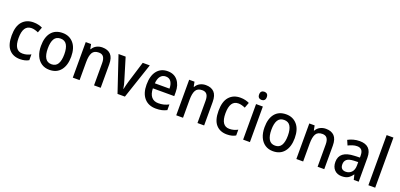

<svg xmlns="http://www.w3.org/2000/svg" viewBox="15 -1742 5700 2735"><g transform="rotate(20 2865.5 -375.0)"><path d="M273 10Q168 10 108 -57.5Q48 -125 48 -267Q48 -409 110.5 -479Q173 -549 279 -549Q320 -549 355 -540.5Q390 -532 415 -519L384 -436Q360 -447 333 -454.5Q306 -462 281 -462Q153 -462 153 -267Q153 -77 279 -77Q316 -77 346.5 -86Q377 -95 405 -110V-22Q352 10 273 10Z M949 -271Q949 -141 889 -65.5Q829 10 718 10Q649 10 598 -24Q547 -58 519 -121Q491 -184 491 -271Q491 -403 550.5 -476Q610 -549 721 -549Q823 -549 886 -477Q949 -405 949 -271ZM595 -270Q595 -177 625 -126Q655 -75 720 -75Q785 -75 815 -125.5Q845 -176 845 -271Q845 -364 815 -414Q785 -464 720 -464Q654 -464 624.5 -414Q595 -364 595 -270Z M1323 -549Q1406 -549 1450.5 -502.5Q1495 -456 1495 -356V0H1394V-338Q1394 -400 1371.5 -431.5Q1349 -463 1300 -463Q1229 -463 1202 -415.5Q1175 -368 1175 -273V0H1072V-539H1153L1167 -467H1173Q1196 -508 1236 -528.5Q1276 -549 1323 -549Z M1750 0 1569 -539H1677L1772 -226Q1782 -196 1791 -160Q1800 -124 1803 -97H1807Q1811 -120 1820 -154.5Q1829 -189 1838 -220L1936 -539H2043L1862 0Z M2313 -549Q2411 -549 2465.5 -482.5Q2520 -416 2520 -307V-247H2196Q2198 -162 2235 -118Q2272 -74 2340 -74Q2384 -74 2420.5 -83Q2457 -92 2496 -112V-26Q2459 -7 2421 1.5Q2383 10 2333 10Q2220 10 2156.5 -62.5Q2093 -135 2093 -266Q2093 -402 2152 -475.5Q2211 -549 2313 -549ZM2313 -469Q2263 -469 2233 -432Q2203 -395 2198 -324H2420Q2420 -387 2394 -428Q2368 -469 2313 -469Z M2891 -549Q2974 -549 3018.5 -502.5Q3063 -456 3063 -356V0H2962V-338Q2962 -400 2939.5 -431.5Q2917 -463 2868 -463Q2797 -463 2770 -415.5Q2743 -368 2743 -273V0H2640V-539H2721L2735 -467H2741Q2764 -508 2804 -528.5Q2844 -549 2891 -549Z M3409 10Q3304 10 3244 -57.5Q3184 -125 3184 -267Q3184 -409 3246.5 -479Q3309 -549 3415 -549Q3456 -549 3491 -540.5Q3526 -532 3551 -519L3520 -436Q3496 -447 3469 -454.5Q3442 -462 3417 -462Q3289 -462 3289 -267Q3289 -77 3415 -77Q3452 -77 3482.5 -86Q3513 -95 3541 -110V-22Q3488 10 3409 10Z M3706 -745Q3732 -745 3748 -730Q3764 -715 3764 -683Q3764 -651 3747.5 -636Q3731 -621 3706 -621Q3681 -621 3664.5 -636Q3648 -651 3648 -683Q3648 -715 3664 -730Q3680 -745 3706 -745ZM3757 -539V0H3654V-539Z M4338 -271Q4338 -141 4278 -65.5Q4218 10 4107 10Q4038 10 3987 -24Q3936 -58 3908 -121Q3880 -184 3880 -271Q3880 -403 3939.5 -476Q3999 -549 4110 -549Q4212 -549 4275 -477Q4338 -405 4338 -271ZM3984 -270Q3984 -177 4014 -126Q4044 -75 4109 -75Q4174 -75 4204 -125.5Q4234 -176 4234 -271Q4234 -364 4204 -414Q4174 -464 4109 -464Q4043 -464 4013.5 -414Q3984 -364 3984 -270Z M4712 -549Q4795 -549 4839.5 -502.5Q4884 -456 4884 -356V0H4783V-338Q4783 -400 4760.5 -431.5Q4738 -463 4689 -463Q4618 -463 4591 -415.5Q4564 -368 4564 -273V0H4461V-539H4542L4556 -467H4562Q4585 -508 4625 -528.5Q4665 -549 4712 -549Z M5224 -549Q5406 -549 5406 -364V0H5331L5313 -75H5310Q5279 -31 5243.5 -10.5Q5208 10 5149 10Q5080 10 5038.5 -33.5Q4997 -77 4997 -153Q4997 -318 5223 -326L5305 -329V-359Q5305 -417 5281.5 -442.5Q5258 -468 5214 -468Q5180 -468 5146 -457Q5112 -446 5080 -430L5048 -504Q5084 -524 5129 -536.5Q5174 -549 5224 -549ZM5242 -258Q5165 -255 5133.5 -228.5Q5102 -202 5102 -154Q5102 -110 5123.5 -90Q5145 -70 5181 -70Q5235 -70 5269.5 -106Q5304 -142 5304 -211V-260Z M5656 0H5553V-760H5656Z"/></g></svg>

Font: Noto Sans Thai SemCond Med
Style: Regular
Weight: 500
Width: 4
Designer: Monotype Design Team
Foundry: Monotype Imaging Inc.
Version: Version 2.002; ttfautohint (v1.8.4.7-5d5b)